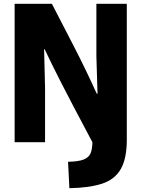

<svg xmlns="http://www.w3.org/2000/svg" viewBox="-20 -748 746 1010"><path d="M345 242 338 103Q393 102 420.5 91Q448 80 457 57Q466 34 466 0Q410 -105 370 -181.5Q330 -258 301.5 -313.5Q273 -369 252.5 -411Q232 -453 215 -489H212L217 -288V0H57V-728H253Q314 -610 372 -497.5Q430 -385 489 -255H493L487 -454V-728H647V-13Q647 86 615.5 141Q584 196 517.5 218Q451 240 345 242Z"/></svg>

Font: Murecho
Style: Bold
Weight: 700
Designer: Neil Summerour
Foundry: Positype
Version: Version 1.010; ttfautohint (v1.8.3)